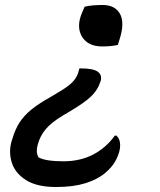

<svg xmlns="http://www.w3.org/2000/svg" viewBox="-20 -566 640 769"><path d="M319 -539Q334 -543 353 -544.5Q372 -546 391 -546Q440 -546 460 -511.5Q480 -477 460 -412L452 -386Q437 -383 423 -381.5Q409 -380 390 -380Q332 -380 308.5 -419Q285 -458 308 -514ZM205 183Q128 183 84.5 155.5Q41 128 27.5 86Q14 44 26 1L29 -8Q40 -47 58 -75Q76 -103 105.5 -127Q135 -151 180 -176L210 -194Q255 -220 273 -240Q291 -260 296 -285L298 -292H305Q354 -292 372 -278.5Q390 -265 383 -241L381 -236Q371 -205 345 -180Q319 -155 260 -120L233 -104Q186 -76 163 -48.5Q140 -21 131 14Q127 27 127.5 40Q128 53 134 64Q162 80 234 80Q301 80 353 53Q405 26 440 -23H446Q467 -4 459 36Q454 58 441 81Q428 104 401 127Q370 153 321.5 168Q273 183 205 183Z"/></svg>

Font: Recursive Mn Csl St Med
Style: Italic
Weight: 500
Italic angle: -15°
Monospace: yes
Version: Version 1.079;hotconv 1.0.112;makeotfexe 2.5.65598; ttfautoh